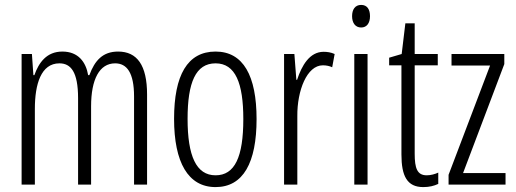

<svg xmlns="http://www.w3.org/2000/svg" viewBox="-20 -752 2101 782"><path d="M461 -542C399 -542 366 -506 344 -446H339C330 -499 299 -542 234 -542C170 -542 138 -497 120 -446H116L110 -532H68V0H122V-309C122 -409 147 -494 222 -494C268 -494 298 -460 298 -352V0H351V-319C351 -429 385 -494 449 -494C496 -494 526 -457 526 -359V0H579V-367C579 -487 538 -542 461 -542Z M1025 -267C1025 -443 971 -542 858 -542C743 -542 689 -445 689 -268C689 -91 746 10 858 10C971 10 1025 -90 1025 -267ZM744 -268C744 -416 777 -494 858 -494C939 -494 971 -413 971 -267C971 -112 936 -38 858 -38C779 -38 744 -117 744 -268Z M1298 -541C1241 -541 1209 -485 1190 -427H1187L1179 -532H1137V0H1191V-279C1190 -383 1230 -486 1295 -486C1309 -486 1323 -483 1333 -478L1343 -532C1328 -539 1312 -541 1298 -541Z M1451 -732C1426 -732 1414 -713 1414 -686C1414 -659 1427 -640 1451 -640C1474 -640 1487 -658 1487 -686C1487 -713 1476 -732 1451 -732ZM1477 -532H1423V0H1477Z M1718 -38C1679 -38 1669 -67 1669 -126V-486H1763V-532H1669V-657H1631L1616 -532L1565 -517V-486H1615V-123C1615 -35 1638 10 1704 10C1729 10 1748 5 1765 -3V-49C1752 -43 1735 -38 1718 -38Z M2039 0V-47H1866L2034 -491V-532H1819V-485H1976L1807 -40V0Z"/></svg>

Font: Noto Sans Arabic UI XCn Lt
Style: Regular
Weight: 300
Width: 2
Designer: Monotype Design Team, Nadine Chahine and Nizar Qandah
Foundry: Monotype Imaging Inc.
Version: Version 2.010